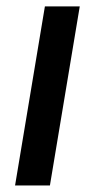

<svg xmlns="http://www.w3.org/2000/svg" viewBox="-20 -565 289 585"><path d="M25.9 0 116.8 -545.5H223L132.1 0Z"/></svg>

Font: Inter UI Medium
Style: Italic
Weight: 500
Italic angle: 9.39999°
Designer: Rasmus Andersson
Foundry: rsms
Version: 3.2;8d6f07862